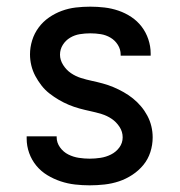

<svg xmlns="http://www.w3.org/2000/svg" viewBox="-20 -548 540 576"><path d="M249 8Q227 8 205 5.5Q183 3 162 -4Q141 -11 122 -22.5Q103 -34 89 -51Q75 -68 67.5 -89Q60 -110 60 -132V-139H150V-136Q150 -120 160 -106Q170 -92 185 -84.5Q200 -77 216.5 -74.5Q233 -72 249 -72Q265 -72 281.5 -74.5Q298 -77 313 -84.5Q328 -92 338 -105.5Q348 -119 348 -136Q348 -153 338.5 -167.5Q329 -182 315 -191.5Q301 -201 284.5 -206Q268 -211 251.5 -214.5Q235 -218 218.5 -222.5Q202 -227 186.5 -233.5Q171 -240 156.5 -248.5Q142 -257 128.5 -267.5Q115 -278 104.5 -291.5Q94 -305 86 -320Q78 -335 74 -351.5Q70 -368 70 -385Q70 -406 76.5 -427Q83 -448 96 -465.5Q109 -483 127 -495.5Q145 -508 165.5 -515.5Q186 -523 207.5 -525.5Q229 -528 251 -528Q272 -528 293.5 -525.5Q315 -523 335.5 -516Q356 -509 374 -497Q392 -485 405 -468Q418 -451 425 -430Q432 -409 432 -388V-381H342V-384Q342 -400 333.5 -413.5Q325 -427 311.5 -435Q298 -443 282.5 -445.5Q267 -448 251 -448Q235 -448 219.5 -445.5Q204 -443 190.5 -435Q177 -427 168.5 -413.5Q160 -400 160 -384Q160 -368 169.5 -353Q179 -338 193 -328.5Q207 -319 223 -314Q239 -309 255.5 -305.5Q272 -302 288.5 -297.5Q305 -293 320.5 -286.5Q336 -280 351 -271.5Q366 -263 379 -252.5Q392 -242 403 -229Q414 -216 422 -201Q430 -186 434 -169.5Q438 -153 438 -136Q438 -113 431 -91.5Q424 -70 410 -53Q396 -36 377 -23.5Q358 -11 337 -4Q316 3 293.5 5.5Q271 8 249 8Z"/></svg>

Font: Iosevka Bendy Medium
Style: Regular
Weight: 500
Monospace: yes
Designer: Belleve Invis
Foundry: Belleve Invis
Version: Version 30.1.2